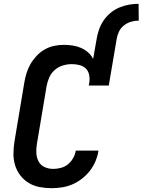

<svg xmlns="http://www.w3.org/2000/svg" viewBox="-20 -978 747 1006"><path d="M486 -772Q490 -797 498.5 -822Q507 -847 522 -869.5Q537 -892 558.5 -910Q580 -928 605 -938.5Q630 -949 655.5 -953.5Q681 -958 706 -958L707 -870Q687 -870 666.5 -864Q646 -858 629 -844.5Q612 -831 603 -811.5Q594 -792 591 -772ZM250 8Q218 8 187 2Q156 -4 130.5 -19.5Q105 -35 86.5 -59Q68 -83 59 -112.5Q50 -142 50.5 -174Q51 -206 56 -238L107 -543Q111 -568 118.5 -593Q126 -618 139 -641Q152 -664 171 -684.5Q190 -705 213.5 -718.5Q237 -732 263 -737.5Q289 -743 314 -743Q338 -743 361 -739.5Q384 -736 404.5 -727Q425 -718 441.5 -703.5Q458 -689 468 -669L486 -772H591L550 -530H445L448 -546Q451 -566 447 -586Q443 -606 429.5 -619Q416 -632 396.5 -637Q377 -642 356 -642Q333 -642 309.5 -635Q286 -628 267 -611.5Q248 -595 238 -572Q228 -549 224 -526L173 -222Q169 -198 170.5 -174.5Q172 -151 182.5 -131.5Q193 -112 214 -102.5Q235 -93 259 -93Q279 -93 299.5 -98.5Q320 -104 336.5 -117.5Q353 -131 363.5 -150Q374 -169 377 -189H496Q492 -162 481 -135Q470 -108 452 -84.5Q434 -61 410.5 -42.5Q387 -24 360.5 -12.5Q334 -1 305.5 3.5Q277 8 250 8Z"/></svg>

Font: Iosevka Extended Oblique
Style: Bold
Weight: 700
Width: 7
Italic angle: -9°
Monospace: yes
Designer: Belleve Invis
Foundry: Belleve Invis
Version: Version 32.5.0; ttfautohint (v1.8.4)